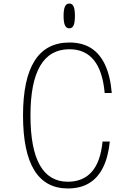

<svg xmlns="http://www.w3.org/2000/svg" viewBox="-20 -1052 740 1084"><path d="M363 12Q237 12 173.5 -91Q110 -194 110 -400Q110 -606 175.5 -709Q241 -812 372 -812Q444 -812 494 -780.5Q544 -749 573.5 -685.5Q603 -622 611 -527H571Q560 -651 510 -712.5Q460 -774 372 -774Q262 -774 207 -680.5Q152 -587 152 -400Q152 -213 205 -119.5Q258 -26 363 -26Q449 -26 498.5 -82.5Q548 -139 559 -253H600Q591 -165 561.5 -106Q532 -47 482.5 -17.5Q433 12 363 12ZM371 -892Q355 -892 347 -908.5Q339 -925 339 -962Q339 -999 347 -1015.5Q355 -1032 371 -1032Q388 -1032 395.5 -1015.5Q403 -999 403 -962Q403 -925 395.5 -908.5Q388 -892 371 -892Z"/></svg>

Font: Martian Mono SemiExpanded Thin
Style: Regular
Weight: 250
Monospace: yes
Version: Version 0.930